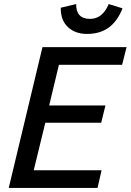

<svg xmlns="http://www.w3.org/2000/svg" viewBox="-20 -925 643 945"><path d="M23 0 189 -693H603L581 -606H270L222 -406H499L478 -321H203L146 -87H480L460 0ZM408 -758Q350 -758 314 -792Q278 -826 279 -887L355 -905Q354 -870 371 -851Q388 -832 423 -832Q454 -832 477 -850.5Q500 -869 515 -905L583 -884Q559 -822 516 -790Q473 -758 408 -758Z"/></svg>

Font: Ubuntu Sans Medium
Style: Italic
Weight: 500
Italic angle: -13.5°
Designer: Dalton Maag Ltd
Foundry: Dalton Maag Ltd
Version: Version 1.006